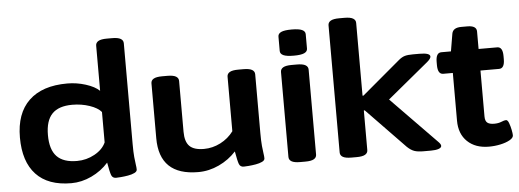

<svg xmlns="http://www.w3.org/2000/svg" viewBox="-50 -892 2804 1038"><g transform="rotate(-5 1352.5 -373.0)"><path d="M299 8Q173 8 108 -61.5Q43 -131 43 -262Q43 -393 115 -462Q187 -531 323 -531Q374 -531 423 -515.5Q472 -500 497 -476V-721Q497 -737 511.5 -745.5Q526 -754 558 -754H586Q618 -754 632.5 -745.5Q647 -737 647 -721V-174Q647 -130 649.5 -103.5Q652 -77 654.5 -61.5Q657 -46 657 -35Q657 -24 642.5 -17Q628 -10 607.5 -6.5Q587 -3 568.5 -1.5Q550 0 542 0Q523 0 516.5 -17Q510 -34 501 -86Q463 -43 409 -17.5Q355 8 299 8ZM340 -109Q391 -109 435.5 -133.5Q480 -158 497 -196V-361Q478 -384 434 -399Q390 -414 340 -414Q266 -414 230.5 -377Q195 -340 195 -262Q195 -183 230.5 -146Q266 -109 340 -109Z M988 8Q777 8 777 -194V-492Q777 -508 791.5 -516.5Q806 -525 838 -525H866Q898 -525 912.5 -516.5Q927 -508 927 -492V-216Q927 -162 951 -138Q975 -114 1029 -114Q1076 -114 1119 -136Q1162 -158 1190 -196V-492Q1190 -508 1204.5 -516.5Q1219 -525 1251 -525H1279Q1311 -525 1325.5 -516.5Q1340 -508 1340 -492V-174Q1340 -130 1342.5 -103.5Q1345 -77 1347.5 -61.5Q1350 -46 1350 -35Q1350 -24 1335.5 -17Q1321 -10 1300.5 -6.5Q1280 -3 1261.5 -1.5Q1243 0 1235 0Q1216 0 1209.5 -17Q1203 -34 1194 -86Q1155 -43 1100.5 -17.5Q1046 8 988 8Z M1541 2Q1509 2 1494.5 -6.5Q1480 -15 1480 -31V-492Q1480 -508 1494.5 -516.5Q1509 -525 1541 -525H1569Q1601 -525 1615.5 -516.5Q1630 -508 1630 -492V-31Q1630 -15 1615.5 -6.5Q1601 2 1569 2ZM1557 -574Q1518 -574 1500.5 -582Q1483 -590 1483 -606V-684Q1483 -700 1500.5 -708Q1518 -716 1557 -716Q1596 -716 1613.5 -708Q1631 -700 1631 -684V-606Q1631 -590 1613.5 -582Q1596 -574 1557 -574Z M1819 2Q1787 2 1772.5 -6.5Q1758 -15 1758 -31V-721Q1758 -737 1772.5 -745.5Q1787 -754 1819 -754H1847Q1879 -754 1893.5 -745.5Q1908 -737 1908 -721V-326H1913L2122 -502Q2139 -516 2155 -520.5Q2171 -525 2199 -525H2234Q2292 -525 2292 -505Q2292 -494 2272 -477L2049 -293L2295 -41Q2308 -28 2308 -19Q2308 -9 2292.5 -3.5Q2277 2 2251 2H2210Q2179 2 2160.5 -4.5Q2142 -11 2122 -30L1913 -246H1908V-31Q1908 -15 1893.5 -6.5Q1879 2 1847 2Z M2565 8Q2492 8 2448.5 -33.5Q2405 -75 2405 -147V-406H2353Q2323 -406 2323 -456V-473Q2323 -523 2353 -523H2405L2421 -618Q2427 -650 2472 -650H2505Q2555 -650 2555 -618V-523H2656Q2686 -523 2686 -473V-456Q2686 -406 2656 -406H2555V-157Q2555 -132 2567 -122.5Q2579 -113 2604 -113Q2627 -113 2643.5 -120Q2660 -127 2669 -127Q2678 -127 2684.5 -109.5Q2691 -92 2695 -72Q2699 -52 2699 -42Q2699 -28 2678.5 -16.5Q2658 -5 2627.5 1.5Q2597 8 2565 8Z"/></g></svg>

Font: Asap Expanded
Style: Bold
Weight: 700
Width: 7
Designer: Pablo Cosgaya
Foundry: Omnibus-Type
Version: Version 3.001; ttfautohint (v1.8.4.7-5d5b)